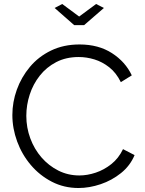

<svg xmlns="http://www.w3.org/2000/svg" viewBox="-20 -937 726 963"><path d="M42 -360Q42 -425 64.5 -487.5Q87 -550 130 -601.5Q173 -653 236 -683.5Q299 -714 379 -714Q474 -714 541.5 -670.5Q609 -627 641 -559L586 -525Q563 -572 528 -599.5Q493 -627 453.5 -639Q414 -651 375 -651Q311 -651 262 -625.5Q213 -600 179.5 -557.5Q146 -515 129 -462.5Q112 -410 112 -356Q112 -297 132 -243Q152 -189 188 -147.5Q224 -106 272.5 -81.5Q321 -57 378 -57Q418 -57 460 -71Q502 -85 538.5 -114Q575 -143 597 -189L655 -159Q633 -106 587 -69Q541 -32 484.5 -13Q428 6 374 6Q301 6 240 -25.5Q179 -57 134.5 -109.5Q90 -162 66 -227.5Q42 -293 42 -360ZM292 -917 377 -854 462 -917 501 -897 402 -811H352L254 -897Z"/></svg>

Font: Raleway Thin
Style: Regular
Weight: 400
Version: Version 4.026